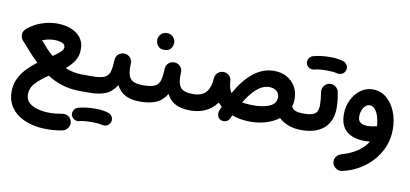

<svg xmlns="http://www.w3.org/2000/svg" viewBox="-81 -835 3192 1493"><g transform="rotate(10 1514.5 -88.5)"><path d="M25.9 139.2Q25.9 82.5 47.9 36.4Q69.8 -9.8 106 -47.6Q142.1 -85.4 184.1 -116.7Q149.4 -149.4 116 -186.5Q82.5 -223.6 49.3 -261.7Q43.9 -266.1 40 -271.5Q31.7 -283.7 29.3 -299.3Q26.9 -312.5 30 -325.9Q33.2 -339.4 43.5 -351.1Q46.9 -355.5 50.8 -358.9Q99.1 -400.4 160.2 -422.1Q221.2 -443.8 286.1 -443.8Q343.8 -443.8 392.3 -425.3Q440.9 -406.7 470.2 -370.1Q499.5 -333.5 499.5 -278.3Q499.5 -224.6 474.1 -185.3Q448.7 -146 408.7 -113.8Q440.4 -100.6 475.8 -93.5Q511.2 -86.4 552.2 -86.4H552.7Q578.6 -86.4 597.9 -67.6Q617.2 -48.8 617.2 -22Q617.2 4.9 597.9 23.7Q578.6 42.5 552.7 42.5H552.2Q472.7 42.5 408.4 22.5Q344.2 2.4 289.6 -32.7Q230 6.8 192.4 46.6Q154.8 86.4 154.8 139.2Q154.8 180.2 183.1 204.6Q211.4 229 254.9 239.7Q298.3 250.5 343.3 250.5Q390.6 250.5 444.8 240.7Q475.1 235.4 496.6 252.9Q518.1 270.5 521 296.4Q523.4 319.3 508.1 341.1Q492.7 362.8 468.3 367.7Q436 374 404.8 376.7Q373.5 379.4 343.3 379.4Q280.8 379.4 223.6 364.7Q166.5 350.1 122.1 320.6Q77.6 291 51.8 245.8Q25.9 200.7 25.9 139.2ZM286.1 -314Q235.8 -314 190.4 -294.9Q215.3 -265.6 240.2 -238.8Q265.1 -211.9 292 -189Q329.6 -213.9 350.1 -233.9Q370.6 -253.9 370.6 -271Q370.6 -293.9 344.7 -304Q318.8 -314 286.1 -314Z M487.8 -22Q487.8 -48.8 506.8 -67.9Q525.9 -86.9 552.7 -86.9H626Q652.8 -86.9 672.1 -67.9Q691.4 -48.8 691.4 -22Q691.4 4.9 672.1 23.7Q652.8 42.5 626 42.5H552.7Q525.9 42.5 506.8 23.7Q487.8 4.9 487.8 -22Z M561 -22Q561 -48.8 580.1 -67.9Q599.1 -86.9 626 -86.9Q689.9 -86.9 720.2 -101.6Q750.5 -116.2 760 -150.1Q769.5 -184.1 771.5 -242.7Q773.4 -272.5 793.9 -289.1Q814.5 -305.7 841.3 -304.2Q868.7 -302.2 886.2 -281.7Q903.8 -261.2 901.4 -235.4Q897 -153.8 921.6 -120.4Q946.3 -86.9 1021.5 -86.9H1022Q1048.8 -86.9 1067.6 -67.9Q1086.4 -48.8 1086.4 -22Q1086.4 4.9 1067.6 23.7Q1048.8 42.5 1022 42.5H1021.5Q955.1 42.5 908.7 20.3Q862.3 -2 835.4 -54.7Q800.3 1.5 749.5 22Q698.7 42.5 626 42.5Q599.1 42.5 580.1 23.7Q561 4.9 561 -22ZM520 238.3Q514.6 218.3 524.7 199.5Q534.7 180.7 555.7 173.8Q583 165.5 619.1 161.1Q655.3 156.7 690.4 156.7Q726.1 156.7 755.1 161.4Q784.2 166 804.2 174.3Q825.2 186 830.8 208.7Q836.4 231.4 823.2 250.5Q812.5 265.6 797.4 270.8Q782.2 275.9 765.6 272.5Q733.4 264.2 690.4 264.2Q657.2 264.2 629.6 266.4Q602.1 268.6 585 273.9Q564.5 279.8 545.4 269Q526.4 258.3 520 238.3Z M957 -22Q957 -48.8 976.1 -67.9Q995.1 -86.9 1022 -86.9Q1085.9 -86.9 1116.2 -101.6Q1146.5 -116.2 1156 -150.1Q1165.5 -184.1 1167.5 -242.7Q1169.4 -272.5 1189.9 -289.1Q1210.4 -305.7 1237.3 -304.2Q1264.6 -302.2 1282.2 -281.7Q1299.8 -261.2 1297.4 -235.4Q1293 -153.8 1317.6 -120.4Q1342.3 -86.9 1417.5 -86.9H1418Q1444.8 -86.9 1463.6 -67.9Q1482.4 -48.8 1482.4 -22Q1482.4 4.9 1463.6 23.7Q1444.8 42.5 1418 42.5H1417.5Q1351.1 42.5 1304.7 20.3Q1258.3 -2 1231.4 -54.7Q1196.3 1.5 1145.5 22Q1094.7 42.5 1022 42.5Q995.1 42.5 976.1 23.7Q957 4.9 957 -22ZM1071.8 -454.6Q1071.8 -479.5 1090.3 -499.3Q1108.9 -519 1137.7 -519Q1158.2 -519 1172.6 -510.3Q1187 -501.5 1195.3 -488.8Q1205.6 -471.2 1205.6 -454.1Q1205.6 -440.9 1199.7 -425Q1193.8 -409.2 1179.4 -397.9Q1165 -386.7 1138.2 -386.7Q1110.8 -386.7 1096.7 -398.4Q1082.5 -410.2 1076.7 -425.3Q1071.8 -438.5 1071.8 -454.6Z M1353.5 -22Q1353.5 -48.8 1372.3 -67.9Q1391.1 -86.9 1418 -86.9Q1457 -86.9 1486.8 -99.9Q1516.6 -112.8 1534.9 -145.5Q1553.2 -178.2 1557.6 -238.3Q1558.1 -241.7 1558.6 -244.6Q1562.5 -266.6 1579.3 -281.2Q1596.2 -295.9 1619.1 -297.4Q1646 -298.3 1666.3 -280.5Q1686.5 -262.7 1687 -235.8Q1690.4 -179.2 1711.9 -146Q1772.5 -254.4 1846.7 -314.2Q1920.9 -374 2010.3 -374Q2066.9 -374 2110.4 -350.1Q2153.8 -326.2 2178.7 -283.4Q2203.6 -240.7 2203.6 -184.6Q2203.6 -154.3 2194.8 -126Q2205.6 -104.5 2226.8 -95.7Q2248 -86.9 2292 -86.9H2292.5Q2319.3 -86.9 2338.1 -67.6Q2356.9 -48.3 2356.9 -22Q2356.9 4.4 2338.1 23.4Q2319.3 42.5 2292.5 42.5H2292Q2239.7 42.5 2194.8 25.9Q2149.9 9.3 2117.7 -20.5Q2075.7 11.7 2017.8 29.5Q1960 47.4 1893.1 47.4Q1814 47.4 1748 22.9Q1743.2 34.2 1738.3 45.4Q1727.1 70.8 1704.1 77.1Q1681.2 83.5 1662.6 72.8Q1646 63 1640.4 43.5Q1634.8 23.9 1643.6 1Q1649.4 -14.6 1655.8 -29.3Q1640.6 -42 1627.4 -56.6Q1554.2 42.5 1418 42.5Q1391.1 42.5 1372.3 23.7Q1353.5 4.9 1353.5 -22ZM1995.1 -243.7Q1943.4 -243.7 1896.7 -203.1Q1850.1 -162.6 1806.2 -89.4Q1842.3 -82 1893.1 -82Q1975.6 -82 2024.9 -104.7Q2074.2 -127.4 2074.2 -175.3Q2074.2 -208.5 2050.8 -226.1Q2027.3 -243.7 1995.1 -243.7Z M2228 -22Q2228 -48.8 2246.8 -67.9Q2265.6 -86.9 2292.5 -86.9Q2354.5 -86.9 2380.4 -105Q2406.2 -123 2406.2 -174.3Q2406.2 -192.9 2403.8 -220.2Q2401.4 -247.6 2396.5 -277.3Q2393.1 -303.7 2409.4 -325.2Q2425.8 -346.7 2452.1 -350.1Q2478.5 -354 2499.5 -337.6Q2520.5 -321.3 2524.9 -294.9Q2531.7 -259.3 2534.7 -228.8Q2537.6 -198.2 2537.6 -173.8Q2537.6 -70.3 2474.9 -13.9Q2412.1 42.5 2292.5 42.5Q2265.6 42.5 2246.8 23.7Q2228 4.9 2228 -22ZM2249.5 -474.1Q2244.1 -494.1 2254.2 -512.9Q2264.2 -531.7 2285.2 -538.6Q2312.5 -546.9 2348.6 -551.3Q2384.8 -555.7 2419.9 -555.7Q2455.6 -555.7 2484.6 -551Q2513.7 -546.4 2533.7 -538.1Q2554.7 -526.4 2560.3 -503.7Q2565.9 -481 2552.7 -461.9Q2542 -446.8 2526.9 -441.7Q2511.7 -436.5 2495.1 -439.9Q2462.9 -448.2 2419.9 -448.2Q2386.7 -448.2 2359.1 -446Q2331.5 -443.8 2314.5 -438.5Q2293.9 -432.6 2274.9 -443.4Q2255.9 -454.1 2249.5 -474.1Z M2791 -365.7Q2852.5 -365.7 2898.9 -326.9Q2945.3 -288.1 2970.9 -224.4Q2996.6 -160.6 2996.6 -85.4Q2996.6 -10.7 2970 53.5Q2943.4 117.7 2896.7 168.5Q2850.1 219.2 2789.8 253.2Q2729.5 287.1 2662.6 300.8Q2636.7 305.7 2614.3 290Q2591.8 274.4 2586.4 248.5Q2581.5 222.7 2597.2 201.2Q2612.8 179.7 2638.2 172.9Q2709 153.3 2759.3 118.7Q2809.6 84 2837.9 38.6Q2817.9 40.5 2798.3 40.5Q2704.1 40.5 2652.6 -3.4Q2601.1 -47.4 2601.1 -136.2Q2601.1 -198.7 2626.5 -250.7Q2651.9 -302.7 2695.1 -334.2Q2738.3 -365.7 2791 -365.7ZM2721.7 -141.1Q2721.7 -106.9 2741.2 -92.8Q2760.7 -78.6 2797.4 -78.6Q2816.4 -78.6 2834.2 -81.5Q2852.1 -84.5 2868.2 -88.4Q2869.6 -88.9 2871.1 -88.9Q2869.6 -123 2859.9 -158Q2850.1 -192.9 2832 -216.3Q2814 -239.7 2788.1 -239.7Q2759.8 -239.7 2740.7 -209.5Q2721.7 -179.2 2721.7 -141.1Z"/></g></svg>

Font: Mikhak-DS2-FD Bold
Style: Regular
Weight: 700
Designer: Amin Abedi
Version: Version 3.4